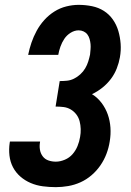

<svg xmlns="http://www.w3.org/2000/svg" viewBox="-20 -763 540 791"><path d="M210 8Q183 8 156.5 4.5Q130 1 106.5 -9Q83 -19 64 -35.5Q45 -52 33.5 -74Q22 -96 19 -122Q16 -148 20 -175Q20 -176 20.5 -177.5Q21 -179 21 -180H145Q145 -179 145 -178.5Q145 -178 145 -178Q142 -162 144.5 -146.5Q147 -131 156 -119Q165 -107 179.5 -102Q194 -97 210 -97Q228 -97 247 -105Q266 -113 279 -128Q292 -143 299.5 -161.5Q307 -180 310 -199Q313 -215 312.5 -231.5Q312 -248 308 -263.5Q304 -279 294.5 -291.5Q285 -304 271.5 -312Q258 -320 242 -322Q226 -324 209 -324L226 -429Q241 -429 256 -430.5Q271 -432 285 -439Q299 -446 311 -457Q323 -468 331 -481.5Q339 -495 343.5 -509.5Q348 -524 351 -538Q352 -549 353 -560Q354 -571 353 -581.5Q352 -592 349 -602.5Q346 -613 340 -621Q334 -629 324.5 -633.5Q315 -638 304 -638Q287 -638 271 -628Q255 -618 245 -603Q235 -588 229 -571Q223 -554 220 -537H96Q101 -562 109.5 -587Q118 -612 131 -636Q144 -660 162.5 -680.5Q181 -701 204 -715.5Q227 -730 253 -736.5Q279 -743 304 -743Q332 -743 359 -737.5Q386 -732 408 -718Q430 -704 445 -682.5Q460 -661 467.5 -635.5Q475 -610 477 -582.5Q479 -555 474 -527Q470 -504 461 -481Q452 -458 437 -438Q422 -418 402 -402Q382 -386 359 -375Q382 -361 398.5 -339Q415 -317 424 -291.5Q433 -266 435 -237.5Q437 -209 432 -180Q428 -154 418.5 -129Q409 -104 393.5 -81.5Q378 -59 357 -41Q336 -23 311.5 -12Q287 -1 261 3.5Q235 8 210 8Z"/></svg>

Font: Iosevka SS04 Extrabold Oblique
Style: Regular
Weight: 800
Italic angle: -9°
Monospace: yes
Designer: Belleve Invis
Foundry: Belleve Invis
Version: Version 19.0.0; ttfautohint (v1.8.4)